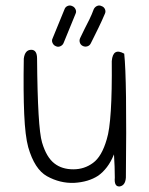

<svg xmlns="http://www.w3.org/2000/svg" viewBox="-20 -659 540 694"><path d="M114 -447Q116 -197 132 -144Q148 -90 177 -68Q204 -47 245 -47Q285 -47 316 -70Q348 -93 366 -156Q386 -219 384 -438Q388 -488 429 -465Q439 -374 435 -17Q433 12 412 15Q392 16 395 -17Q395 -55 392 -101Q381 -74 366.5 -55Q352 -36 335 -24Q300 -1 248 2Q197 4 150 -22Q105 -47 82 -127Q71 -167 67.5 -246.5Q64 -326 66 -447Q70 -479 93 -479Q114 -479 114 -447ZM347 -637Q356 -634 359.5 -625.5Q363 -617 359 -609Q348 -583 336 -558.5Q324 -534 316 -518Q308 -502 308 -502Q304 -494 295.5 -491.5Q287 -489 279 -493Q271 -497 268.5 -505.5Q266 -514 270 -522L286 -555Q294 -570 303 -588.5Q312 -607 319 -626Q323 -634 331 -637.5Q339 -641 347 -637ZM241 -637Q249 -634 253 -625.5Q257 -617 253 -609L210 -504Q207 -496 198.5 -492Q190 -488 182 -492Q174 -495 170 -503.5Q166 -512 170 -520L213 -625Q216 -634 224.5 -637.5Q233 -641 241 -637Z"/></svg>

Font: Yomogi
Style: Regular
Weight: 400
Designer: satsuyako
Foundry: satsuyako
Version: Version 3.100